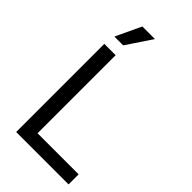

<svg xmlns="http://www.w3.org/2000/svg" viewBox="-277 -999 1078 1078"><g transform="rotate(45 262.0 -460.0)"><path d="M88 -700H178V-80H504V0H88ZM170 -920H270L169 -769H99Z"/></g></svg>

Font: Moderustic
Style: Regular
Weight: 400
Designer: Tural Alisoy
Foundry: TAFT Foundry
Version: Version 2.120